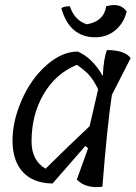

<svg xmlns="http://www.w3.org/2000/svg" viewBox="-20 -746 542 767"><path d="M321 -163 190 -13Q113 -14 72 -58Q31 -102 30 -180.5Q29 -259 66 -344.5Q103 -430 165 -485Q227 -540 291 -540Q350 -514 390 -443L391 -446Q394 -512 407 -546Q478 -546 502 -514L427 -367Q409 -251 389 0Q321 8 287 -29L332 -154ZM106 -181Q106 -105 162 -72Q253 -162 338 -242L372 -389Q356 -423 338 -444Q320 -465 287 -487Q202 -452 154 -369.5Q106 -287 106 -181ZM361 -597Q258 -597 225 -713Q234 -721 259 -721Q278 -664 327 -649Q396 -661 404 -721Q461 -737 486 -700Q475 -654 441 -625.5Q407 -597 361 -597Z"/></svg>

Font: Tillana
Style: Regular
Weight: 400
Designer: Lipi Raval (Devanagari, Latin), Jonny Pinhorn (Latin)
Foundry: Indian Type Foundry
Version: Version 2.003;PS 1.0;hotconv 1.0.79;makeotf.lib2.5.61930; tt